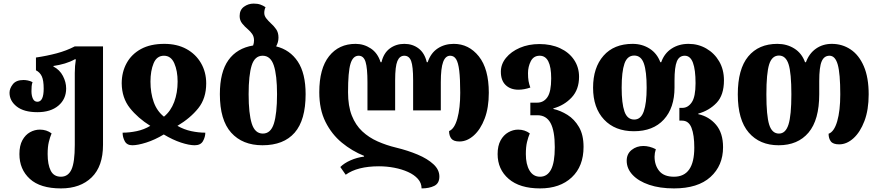

<svg xmlns="http://www.w3.org/2000/svg" viewBox="-20 -794 4891 1068"><path d="M319 254Q204 254 146 201Q88 148 88 63Q88 16 104.5 -14Q121 -44 147 -58.5Q173 -73 202 -73Q239 -73 267 -52Q258 -31 251.5 -4Q245 23 245 63Q245 121 262 155Q279 189 319 189Q359 189 377.5 149Q396 109 396 12V-388Q396 -428 402 -464H396Q371 -450 341 -441Q311 -432 277 -427V-424Q312 -406 330 -371.5Q348 -337 348 -302Q348 -243 305 -206.5Q262 -170 188 -170Q113 -170 73 -201.5Q33 -233 33 -278Q33 -302 51.5 -325.5Q70 -349 111 -349Q121 -349 134.5 -346.5Q148 -344 161 -337Q157 -327 156 -313.5Q155 -300 155 -287Q155 -262 163 -245Q171 -228 188 -228Q223 -228 223 -301Q223 -347 212.5 -369.5Q202 -392 180 -403V-474Q241 -483 295.5 -497.5Q350 -512 396 -536H553V12Q553 131 490 192.5Q427 254 319 254Z M716 14Q686 14 674 -8.5Q662 -31 662 -56Q700 -56 740.5 -64.5Q781 -73 816 -94Q747 -137 702.5 -193Q658 -249 657 -330Q657 -393 684.5 -443Q712 -493 764.5 -521.5Q817 -550 894 -550Q965 -550 1017 -521.5Q1069 -493 1098 -443Q1127 -393 1127 -330Q1127 -247 1083 -192Q1039 -137 967 -94Q1004 -73 1044 -64.5Q1084 -56 1122 -56Q1122 -32 1109 -9Q1096 14 1063 14Q1032 14 986.5 -1Q941 -16 891 -46Q841 -16 793.5 -1Q746 14 716 14ZM892 -145Q930 -176 949 -227Q968 -278 968 -340Q968 -400 949.5 -442Q931 -484 892 -484Q852 -484 834.5 -442Q817 -400 817 -340Q817 -277 835 -226.5Q853 -176 892 -145Z M1516 -536Q1593 -517 1636.5 -451.5Q1680 -386 1680 -270Q1680 -126 1619 -56Q1558 14 1440 14Q1329 14 1266 -56Q1203 -126 1203 -270Q1203 -393 1250.5 -459.5Q1298 -526 1388 -541Q1393 -555 1393 -569Q1393 -590 1383 -604.5Q1373 -619 1359 -631Q1341 -646 1327 -663.5Q1313 -681 1313 -705Q1313 -739 1337 -756.5Q1361 -774 1391 -774Q1413 -774 1428.5 -768.5Q1444 -763 1457 -754Q1450 -739 1450 -722Q1450 -706 1461 -692Q1472 -678 1487 -664Q1503 -650 1516 -631.5Q1529 -613 1529 -585Q1529 -571 1525.5 -559Q1522 -547 1516 -536ZM1442 -51Q1486 -51 1503.5 -106.5Q1521 -162 1521 -270Q1521 -376 1503 -430Q1485 -484 1441 -484Q1397 -484 1380 -430Q1363 -376 1363 -270Q1363 -162 1380.5 -106.5Q1398 -51 1442 -51Z M2504 -550Q2588 -550 2643.5 -480.5Q2699 -411 2699 -278Q2699 -195 2676 -134.5Q2653 -74 2615.5 -40.5Q2578 -7 2536 -7Q2503 -7 2490.5 -23Q2478 -39 2478 -65Q2508 -77 2524 -134.5Q2540 -192 2540 -278Q2540 -356 2534.5 -401Q2529 -446 2517 -465Q2505 -484 2484 -484Q2458 -484 2445 -449.5Q2432 -415 2432 -337V-180H2278V-348Q2278 -425 2267 -454.5Q2256 -484 2229 -484Q2203 -484 2190.5 -454.5Q2178 -425 2178 -348V-180H2024V-337Q2024 -415 2013.5 -449.5Q2003 -484 1975 -484Q1943 -484 1929.5 -439Q1916 -394 1916 -281Q1916 -204 1937 -151Q1958 -98 1995 -63.5Q2032 -29 2080.5 -7.5Q2129 14 2183 27Q2249 43 2303.5 66Q2358 89 2391 119.5Q2424 150 2424 188Q2424 226 2395.5 240Q2367 254 2325 254Q2325 224 2304.5 201Q2284 178 2249.5 162.5Q2215 147 2173 139Q2131 131 2088 131Q1968 131 1903 178L1873 135Q1895 113 1930.5 97.5Q1966 82 2005 77V73Q1938 46 1881.5 -0.5Q1825 -47 1790.5 -116Q1756 -185 1756 -281Q1756 -413 1810.5 -481.5Q1865 -550 1958 -550Q2004 -550 2042.5 -524.5Q2081 -499 2097 -448H2102Q2114 -499 2148.5 -524.5Q2183 -550 2229 -550Q2275 -550 2308.5 -524.5Q2342 -499 2354 -448H2359Q2376 -499 2414.5 -524.5Q2453 -550 2504 -550Z M2984 254Q2871 254 2809.5 201Q2748 148 2748 63Q2748 17 2764.5 -13Q2781 -43 2807.5 -58Q2834 -73 2862 -73Q2899 -73 2927 -52Q2918 -31 2911.5 -4Q2905 23 2905 63Q2905 120 2925.5 154.5Q2946 189 2984 189Q3024 189 3045 149.5Q3066 110 3066 25Q3066 -66 3042.5 -109.5Q3019 -153 2969 -153H2930V-223H2968Q3004 -223 3025 -253.5Q3046 -284 3046 -358Q3046 -484 2982 -484Q2948 -484 2932.5 -453.5Q2917 -423 2917 -387Q2917 -361 2920 -343.5Q2923 -326 2930 -307Q2895 -295 2864 -295Q2820 -295 2793 -320.5Q2766 -346 2766 -395Q2766 -437 2794.5 -472Q2823 -507 2871.5 -528Q2920 -549 2981 -549Q3045 -549 3095 -526Q3145 -503 3173 -461.5Q3201 -420 3201 -367Q3201 -296 3160 -252Q3119 -208 3058 -191V-188Q3098 -179 3136.5 -155Q3175 -131 3200.5 -87.5Q3226 -44 3226 23Q3226 131 3160.5 192.5Q3095 254 2984 254Z M3729 254Q3650 254 3591 234Q3532 214 3499 179Q3466 144 3466 100Q3466 62 3493.5 40Q3521 18 3559 18Q3575 18 3593 22.5Q3611 27 3628 36Q3621 58 3621 77Q3621 125 3647 157Q3673 189 3729 189Q3842 189 3842 27Q3842 -43 3826.5 -83Q3811 -123 3774 -123H3759V-194H3776Q3807 -194 3828 -225Q3849 -256 3849 -331Q3849 -406 3834.5 -445Q3820 -484 3789 -484Q3758 -484 3745 -452.5Q3732 -421 3732 -346V-307Q3732 -194 3672.5 -129Q3613 -64 3506 -64Q3401 -64 3340 -129Q3279 -194 3279 -306Q3279 -418 3337 -484Q3395 -550 3499 -550Q3552 -550 3593.5 -523.5Q3635 -497 3653 -448H3658Q3675 -497 3715.5 -523.5Q3756 -550 3810 -550Q3864 -550 3909 -524Q3954 -498 3980.5 -452.5Q4007 -407 4007 -347Q4007 -265 3966 -222Q3925 -179 3864 -162V-159Q3924 -146 3963 -100Q4002 -54 4002 25Q4002 127 3932 190.5Q3862 254 3729 254ZM3508 -129Q3545 -129 3561 -174.5Q3577 -220 3577 -306Q3577 -397 3561.5 -441Q3546 -485 3508 -485Q3469 -485 3453.5 -440Q3438 -395 3438 -306Q3438 -219 3453.5 -174Q3469 -129 3508 -129Z M4311 14Q4206 14 4145 -56.5Q4084 -127 4084 -269Q4084 -410 4142 -480Q4200 -550 4304 -550Q4357 -550 4398.5 -524Q4440 -498 4458 -448H4463Q4481 -497 4519 -523.5Q4557 -550 4607 -550Q4665 -550 4711.5 -519Q4758 -488 4785 -425.5Q4812 -363 4812 -269Q4812 -183 4788.5 -121Q4765 -59 4727.5 -25Q4690 9 4648 9Q4614 9 4601.5 -7.5Q4589 -24 4589 -50Q4620 -61 4637 -119.5Q4654 -178 4654 -269Q4654 -385 4640 -434.5Q4626 -484 4594 -484Q4564 -484 4550.5 -452.5Q4537 -421 4537 -343V-270Q4537 -127 4477.5 -56.5Q4418 14 4311 14ZM4313 -51Q4350 -51 4366 -101.5Q4382 -152 4382 -269Q4382 -388 4366.5 -436.5Q4351 -485 4313 -485Q4274 -485 4258.5 -436Q4243 -387 4243 -269Q4243 -151 4258.5 -101Q4274 -51 4313 -51Z"/></svg>

Font: Noto Serif Georgian Condensed ExtraBold
Style: Regular
Weight: 800
Width: 3
Designer: Monotype Design Team, Akaki Razmadze
Foundry: Google LLC
Version: Version 2.003; ttfautohint (v1.8.4.7-5d5b)